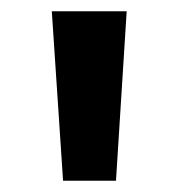

<svg xmlns="http://www.w3.org/2000/svg" viewBox="-20 -688 318 341"><path d="M186 -367H92L72 -668H205Z"/></svg>

Font: Gantari
Style: Bold
Weight: 700
Designer: Anugrah Pasau
Foundry: Lafontype
Version: Version 1.000